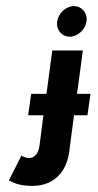

<svg xmlns="http://www.w3.org/2000/svg" viewBox="-20 -453 322 628"><path d="M151 -288 132 -146H82L72 -76H122L109 25C105 51 92 64 75 64C62 64 50 56 50 56L9 137C22 143 39 155 86 155C166 155 199 97 206 46L222 -76H266L276 -146H232L251 -288ZM167 -383C163 -356 182 -333 208 -333C234 -333 259 -356 263 -383C267 -410 248 -433 222 -433C196 -433 171 -410 167 -383Z"/></svg>

Font: Hussar Tani
Style: Kurs
Weight: 700
Foundry: Cannot Into Space Fonts
Version: Version 0.92